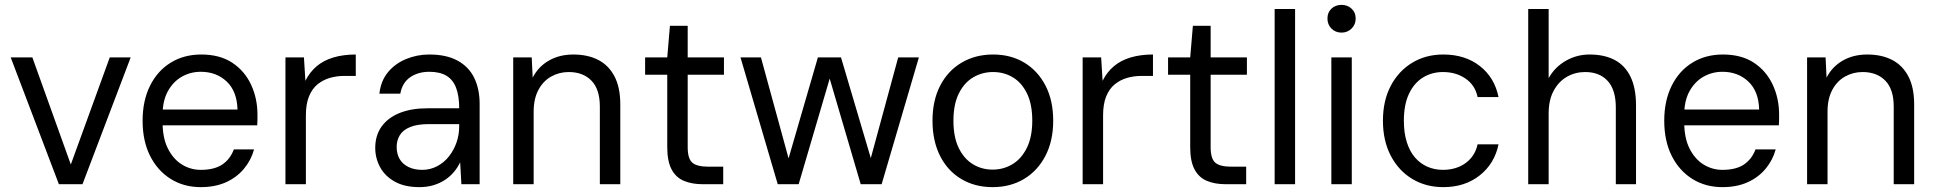

<svg xmlns="http://www.w3.org/2000/svg" viewBox="-20 -757 7952 789"><path d="M222 0 24 -521H113L271 -81L431 -521H517L319 0Z M805 12Q735 12 681 -22Q627 -56 596.5 -117Q566 -178 566 -261Q566 -343 596.5 -404.5Q627 -466 681.5 -499.5Q736 -533 807 -533Q883 -533 934 -499.5Q985 -466 1011.5 -409.5Q1038 -353 1038 -286Q1038 -276 1038 -266Q1038 -256 1037 -242H629V-307H956Q954 -382 911.5 -422Q869 -462 805 -462Q763 -462 727.5 -442Q692 -422 670 -382.5Q648 -343 648 -284V-256Q648 -190 670 -146.5Q692 -103 727.5 -81Q763 -59 805 -59Q861 -59 893.5 -81Q926 -103 941 -143H1024Q1012 -99 982.5 -63.5Q953 -28 908.5 -8Q864 12 805 12Z M1153 0V-521H1229L1235 -425Q1253 -461 1281.5 -485Q1310 -509 1350.5 -521Q1391 -533 1442 -533V-445H1394Q1364 -445 1336 -437Q1308 -429 1285.5 -411Q1263 -393 1250 -361.5Q1237 -330 1237 -283V0Z M1703 12Q1643 12 1602.5 -10.5Q1562 -33 1542 -70Q1522 -107 1522 -149Q1522 -201 1548.5 -237.5Q1575 -274 1623 -293Q1671 -312 1736 -312H1867Q1867 -362 1854.5 -395.5Q1842 -429 1815 -445.5Q1788 -462 1744 -462Q1698 -462 1665.5 -439.5Q1633 -417 1625 -372H1539Q1545 -425 1574.5 -460.5Q1604 -496 1649 -514.5Q1694 -533 1744 -533Q1815 -533 1861 -507.5Q1907 -482 1929 -436.5Q1951 -391 1951 -330V0H1876L1871 -90Q1861 -69 1845.5 -50.5Q1830 -32 1809 -18Q1788 -4 1761.5 4Q1735 12 1703 12ZM1715 -59Q1748 -59 1776.5 -74Q1805 -89 1825 -114.5Q1845 -140 1856 -171.5Q1867 -203 1867 -238V-247H1743Q1695 -247 1665.5 -235Q1636 -223 1623 -201.5Q1610 -180 1610 -153Q1610 -125 1622 -104Q1634 -83 1658 -71Q1682 -59 1715 -59Z M2089 0V-521H2165L2169 -438Q2192 -483 2235.5 -508Q2279 -533 2336 -533Q2395 -533 2438 -511Q2481 -489 2505 -443.5Q2529 -398 2529 -328V0H2445V-319Q2445 -390 2410.5 -425.5Q2376 -461 2317 -461Q2278 -461 2245 -442.5Q2212 -424 2192.5 -387.5Q2173 -351 2173 -298V0Z M2868 0Q2823 0 2790 -14Q2757 -28 2739.5 -61.5Q2722 -95 2722 -152V-450H2631V-521H2722L2733 -651H2806V-521H2955V-450H2806V-152Q2806 -105 2825 -88.5Q2844 -72 2892 -72H2952V0Z M3176 0 3023 -521H3107L3222 -101H3219L3341 -521H3436L3560 -102H3557L3671 -521H3756L3603 0H3517L3388 -439H3391L3262 0Z M4059 12Q3986 12 3930 -21.5Q3874 -55 3843 -116.5Q3812 -178 3812 -261Q3812 -344 3843.5 -405Q3875 -466 3931.5 -499.5Q3988 -533 4061 -533Q4134 -533 4189.5 -499.5Q4245 -466 4276.5 -405Q4308 -344 4308 -261Q4308 -178 4276 -116.5Q4244 -55 4188 -21.5Q4132 12 4059 12ZM4059 -60Q4104 -60 4141 -82.5Q4178 -105 4200 -150Q4222 -195 4222 -261Q4222 -328 4200.5 -372.5Q4179 -417 4142.5 -439Q4106 -461 4061 -461Q4016 -461 3979 -439Q3942 -417 3920 -372.5Q3898 -328 3898 -261Q3898 -194 3919.5 -149.5Q3941 -105 3977.5 -82.5Q4014 -60 4059 -60Z M4429 0V-521H4505L4511 -425Q4529 -461 4557.5 -485Q4586 -509 4626.5 -521Q4667 -533 4718 -533V-445H4670Q4640 -445 4612 -437Q4584 -429 4561.5 -411Q4539 -393 4526 -361.5Q4513 -330 4513 -283V0Z M5017 0Q4972 0 4939 -14Q4906 -28 4888.5 -61.5Q4871 -95 4871 -152V-450H4780V-521H4871L4882 -651H4955V-521H5104V-450H4955V-152Q4955 -105 4974 -88.5Q4993 -72 5041 -72H5101V0Z M5218 0V-720H5302V0Z M5451 0V-521H5535V0ZM5493 -623Q5468 -623 5451.5 -639.5Q5435 -656 5435 -681Q5435 -706 5451.5 -721.5Q5468 -737 5493 -737Q5517 -737 5534 -721.5Q5551 -706 5551 -681Q5551 -656 5534 -639.5Q5517 -623 5493 -623Z M5911 12Q5839 12 5783 -22Q5727 -56 5695 -117.5Q5663 -179 5663 -261Q5663 -343 5695 -404Q5727 -465 5783 -499Q5839 -533 5911 -533Q6001 -533 6061.5 -485.5Q6122 -438 6138 -358H6052Q6042 -407 6002.5 -434Q5963 -461 5910 -461Q5864 -461 5827.5 -438.5Q5791 -416 5770 -371.5Q5749 -327 5749 -261Q5749 -211 5761 -173Q5773 -135 5794.5 -110Q5816 -85 5845.5 -72Q5875 -59 5910 -59Q5946 -59 5975.5 -71.5Q6005 -84 6025 -107.5Q6045 -131 6052 -164H6138Q6122 -85 6061 -36.5Q6000 12 5911 12Z M6260 0V-720H6344V-436Q6370 -482 6415 -507.5Q6460 -533 6512 -533Q6573 -533 6615.5 -510.5Q6658 -488 6680.5 -441.5Q6703 -395 6703 -324V0H6620V-315Q6620 -388 6586.5 -424.5Q6553 -461 6494 -461Q6453 -461 6419 -441.5Q6385 -422 6364.5 -384Q6344 -346 6344 -291V0Z M7058 12Q6988 12 6934 -22Q6880 -56 6849.5 -117Q6819 -178 6819 -261Q6819 -343 6849.5 -404.5Q6880 -466 6934.5 -499.5Q6989 -533 7060 -533Q7136 -533 7187 -499.5Q7238 -466 7264.5 -409.5Q7291 -353 7291 -286Q7291 -276 7291 -266Q7291 -256 7290 -242H6882V-307H7209Q7207 -382 7164.5 -422Q7122 -462 7058 -462Q7016 -462 6980.5 -442Q6945 -422 6923 -382.5Q6901 -343 6901 -284V-256Q6901 -190 6923 -146.5Q6945 -103 6980.5 -81Q7016 -59 7058 -59Q7114 -59 7146.5 -81Q7179 -103 7194 -143H7277Q7265 -99 7235.5 -63.5Q7206 -28 7161.5 -8Q7117 12 7058 12Z M7406 0V-521H7482L7486 -438Q7509 -483 7552.5 -508Q7596 -533 7653 -533Q7712 -533 7755 -511Q7798 -489 7822 -443.5Q7846 -398 7846 -328V0H7762V-319Q7762 -390 7727.5 -425.5Q7693 -461 7634 -461Q7595 -461 7562 -442.5Q7529 -424 7509.5 -387.5Q7490 -351 7490 -298V0Z"/></svg>

Font: DM Sans 10pt
Style: Regular
Weight: 400
Version: Version 4.004;gftools[0.9.30]